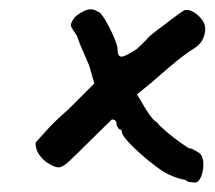

<svg xmlns="http://www.w3.org/2000/svg" viewBox="-20 -378 453 405"><path d="M391 7Q387 7 380.5 6Q374 5 370 1Q366 1 356 -2Q346 -5 338 -9Q328 -13 311 -25.5Q294 -38 277 -53Q260 -68 248.5 -81Q237 -94 237 -100Q237 -105 232 -105Q232 -105 229 -108.5Q226 -112 226 -116Q226 -126 216 -126Q216 -126 201.5 -112Q187 -98 167 -78Q139 -50 125.5 -37.5Q112 -25 104 -25Q96 -25 84 -32Q72 -39 63.5 -50.5Q55 -62 55 -77Q55 -77 75.5 -100Q96 -123 124 -147L179 -202L168 -240Q161 -256 153.5 -273.5Q146 -291 142 -303Q130 -320 129.5 -324.5Q129 -329 137 -341Q145 -349 159 -355.5Q173 -362 185 -354Q191 -354 201 -337.5Q211 -321 219.5 -301.5Q228 -282 228 -274Q228 -258 236.5 -258.5Q245 -259 269 -275Q281 -286 288 -293.5Q295 -301 295 -301Q298 -304 313 -315.5Q328 -327 344 -339Q360 -351 365 -354Q373 -360 384.5 -354.5Q396 -349 404.5 -338.5Q413 -328 413 -317Q413 -305 406.5 -293Q400 -281 380 -270Q362 -257 351 -248Q340 -239 328.5 -229Q317 -219 295 -200L269 -179L285 -152Q289 -145 296.5 -134.5Q304 -124 311 -120Q317 -112 332.5 -99Q348 -86 363 -75.5Q378 -65 380 -65Q384 -65 389 -62Q394 -59 401 -55Q409 -47 409 -32Q409 -17 404 -5Q399 7 391 7Z"/></svg>

Font: Caveat SemiBold
Style: Regular
Weight: 600
Designer: Pablo Impallari
Foundry: Pablo Impallari
Version: Version 2.000